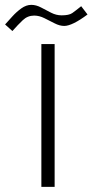

<svg xmlns="http://www.w3.org/2000/svg" viewBox="-79 -750 371 770"><path d="M58.1 -687.5Q31.7 -687.5 12.2 -668.9Q-7.3 -650.4 -29.3 -625.5L-58.6 -651.9Q-45.9 -666 -29.3 -684.3Q-12.7 -702.6 6.8 -716.6Q26.4 -730.5 46.4 -730.5Q65.9 -730.5 85.7 -720Q105.5 -709.5 126 -699Q146.5 -688.5 168 -688.5Q197.8 -688.5 210.7 -697.5Q223.6 -706.5 246.6 -725.1L272 -691.9Q210.4 -646 178.7 -646Q160.2 -646 139.9 -656.5Q119.6 -667 98.9 -677.2Q78.1 -687.5 58.1 -687.5ZM86.9 -573.2H140.1V-0.5H86.9Z"/></svg>

Font: Vazir Thin UI
Style: Thin-UI
Weight: 100
Designer: Saber Rastikerdar
Foundry: Saber Rastikerdar
Version: Version 30.0.0